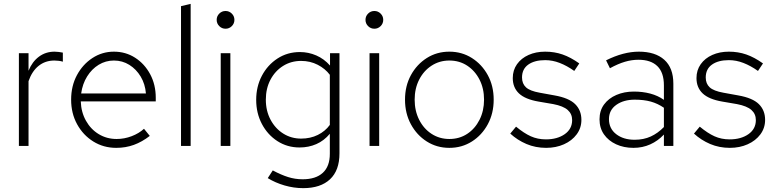

<svg xmlns="http://www.w3.org/2000/svg" viewBox="-20 -757 4026 996"><path d="M78 0V-481H128V-390Q147 -437 182 -463Q217 -489 263 -489Q274 -489 285 -487.5Q296 -486 306 -484V-437Q297 -440 285 -441.5Q273 -443 262 -443Q215 -443 180.5 -415.5Q146 -388 128 -336V0Z M583 10Q517 10 464 -23Q411 -56 380 -112.5Q349 -169 349 -240Q349 -311 379 -367Q409 -423 459.5 -456Q510 -489 571 -489Q632 -489 681 -457.5Q730 -426 759 -372Q788 -318 788 -250V-231H399Q401 -175 426 -130.5Q451 -86 492.5 -61Q534 -36 585 -36Q625 -36 663 -50.5Q701 -65 727 -89L757 -52Q717 -21 674.5 -5.5Q632 10 583 10ZM401 -272H737Q733 -321 710 -359.5Q687 -398 651 -420.5Q615 -443 571 -443Q528 -443 492 -421Q456 -399 432 -360.5Q408 -322 401 -272Z M919 0V-725L969 -737V0Z M1125 0V-481H1175V0ZM1150 -608Q1131 -608 1117.5 -621.5Q1104 -635 1104 -654Q1104 -673 1117.5 -686.5Q1131 -700 1150 -700Q1169 -700 1182.5 -686.5Q1196 -673 1196 -654Q1196 -635 1182.5 -621.5Q1169 -608 1150 -608Z M1553 219Q1504 219 1456 205Q1408 191 1369 167L1395 127Q1438 150 1474.5 161.5Q1511 173 1550 173Q1618 173 1654.5 139.5Q1691 106 1691 41V-63Q1661 -27 1621 -9.5Q1581 8 1534 8Q1470 8 1419 -25Q1368 -58 1338.5 -114Q1309 -170 1309 -239Q1309 -308 1338.5 -364Q1368 -420 1419.5 -453.5Q1471 -487 1536 -487Q1580 -487 1620.5 -469.5Q1661 -452 1692 -417V-481H1741V39Q1741 127 1692 173Q1643 219 1553 219ZM1542 -38Q1590 -38 1628.5 -57Q1667 -76 1691 -109V-369Q1667 -401 1628 -421Q1589 -441 1542 -441Q1490 -441 1448.5 -415Q1407 -389 1383 -343.5Q1359 -298 1359 -240Q1359 -182 1383.5 -136Q1408 -90 1449.5 -64Q1491 -38 1542 -38Z M1897 0V-481H1947V0ZM1922 -608Q1903 -608 1889.5 -621.5Q1876 -635 1876 -654Q1876 -673 1889.5 -686.5Q1903 -700 1922 -700Q1941 -700 1954.5 -686.5Q1968 -673 1968 -654Q1968 -635 1954.5 -621.5Q1941 -608 1922 -608Z M2311 10Q2246 10 2194 -23Q2142 -56 2111.5 -112.5Q2081 -169 2081 -240Q2081 -311 2111.5 -367Q2142 -423 2194 -456Q2246 -489 2311 -489Q2376 -489 2428 -456Q2480 -423 2510.5 -367Q2541 -311 2541 -240Q2541 -169 2510.5 -112.5Q2480 -56 2428 -23Q2376 10 2311 10ZM2311 -36Q2363 -36 2403.5 -62.5Q2444 -89 2467.5 -135.5Q2491 -182 2491 -240Q2491 -298 2467.5 -344Q2444 -390 2403.5 -416.5Q2363 -443 2311 -443Q2260 -443 2219 -416.5Q2178 -390 2154.5 -344Q2131 -298 2131 -240Q2131 -182 2154.5 -135.5Q2178 -89 2219 -62.5Q2260 -36 2311 -36Z M2813 10Q2758 10 2711 -10Q2664 -30 2627 -64L2657 -100Q2698 -66 2733.5 -50Q2769 -34 2812 -34Q2871 -34 2909.5 -61Q2948 -88 2948 -134Q2948 -166 2925 -186.5Q2902 -207 2850 -217L2774 -230Q2704 -242 2672 -272.5Q2640 -303 2640 -352Q2640 -393 2662 -424Q2684 -455 2722 -472Q2760 -489 2808 -489Q2856 -489 2898 -474.5Q2940 -460 2985 -428L2959 -389Q2921 -416 2883.5 -430.5Q2846 -445 2808 -445Q2753 -445 2720.5 -422Q2688 -399 2688 -355Q2688 -323 2708.5 -304Q2729 -285 2780 -276L2857 -262Q2931 -249 2963.5 -217Q2996 -185 2996 -135Q2996 -93 2971.5 -60Q2947 -27 2905.5 -8.5Q2864 10 2813 10Z M3266 10Q3216 10 3176 -8.5Q3136 -27 3113 -60Q3090 -93 3090 -138Q3090 -183 3113.5 -215Q3137 -247 3177.5 -264.5Q3218 -282 3268 -282Q3314 -282 3353.5 -271.5Q3393 -261 3424 -239V-314Q3424 -381 3390 -414Q3356 -447 3292 -447Q3257 -447 3221.5 -436.5Q3186 -426 3144 -403L3124 -444Q3214 -489 3294 -489Q3379 -489 3426 -447Q3473 -405 3473 -323V0H3424V-59Q3393 -26 3353 -8Q3313 10 3266 10ZM3139 -139Q3139 -90 3176.5 -61Q3214 -32 3272 -32Q3319 -32 3356 -49Q3393 -66 3424 -98V-198Q3392 -220 3356 -230Q3320 -240 3273 -240Q3215 -240 3177 -213Q3139 -186 3139 -139Z M3766 10Q3711 10 3664 -10Q3617 -30 3580 -64L3610 -100Q3651 -66 3686.5 -50Q3722 -34 3765 -34Q3824 -34 3862.5 -61Q3901 -88 3901 -134Q3901 -166 3878 -186.5Q3855 -207 3803 -217L3727 -230Q3657 -242 3625 -272.5Q3593 -303 3593 -352Q3593 -393 3615 -424Q3637 -455 3675 -472Q3713 -489 3761 -489Q3809 -489 3851 -474.5Q3893 -460 3938 -428L3912 -389Q3874 -416 3836.5 -430.5Q3799 -445 3761 -445Q3706 -445 3673.5 -422Q3641 -399 3641 -355Q3641 -323 3661.5 -304Q3682 -285 3733 -276L3810 -262Q3884 -249 3916.5 -217Q3949 -185 3949 -135Q3949 -93 3924.5 -60Q3900 -27 3858.5 -8.5Q3817 10 3766 10Z"/></svg>

Font: Red Hat Text VF
Style: Regular
Weight: 300
Designer: Pentagram, MCKL
Foundry: Pentagram, MCKL
Version: Version 1.023